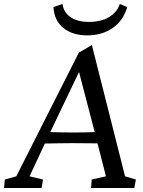

<svg xmlns="http://www.w3.org/2000/svg" viewBox="-35 -935 713 955"><path d="M-15 0H172L179 -42L112 -58L188 -221C242 -222 287 -223 326 -223C362 -223 404 -222 450 -222L492 -58L421 -42L418 0H633L641 -42L587 -58L422 -711L357 -673L46 -58L-11 -42ZM215 -278 358 -577 436 -278C409 -277 374 -276 333 -276C283 -276 244 -277 215 -278ZM231 -900C235 -810 302 -759 399 -759C497 -759 572 -810 598 -900L561 -915C542 -859 486 -826 407 -826C332 -826 283 -859 276 -915Z"/></svg>

Font: TPK Tissa Web
Style: Italic
Weight: 400
Italic angle: -7°
Designer: Jacques Le Bailly, Suppakit Chalermlarp | Katatrad Co.,Ltd.
Foundry: Jacques Le Bailly, Cadson Demak Co.,Ltd.
Version: Version 5.000;Glyphs 3.1.2 (3151)